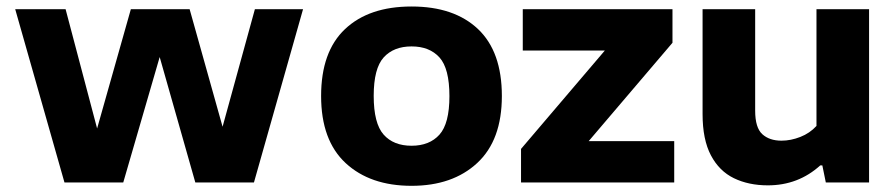

<svg xmlns="http://www.w3.org/2000/svg" viewBox="-20 -576 2828 606"><path d="M183.5 0 28 -547H187L286.5 -170.5L393 -547H578.5L682.5 -176L784.5 -547H936.5L781.5 0H596.5L484 -396L369 0Z M1279 10.5Q1148.5 10.5 1071 -61.2Q993.5 -133 993.5 -273Q993.5 -413 1069 -484.2Q1144.5 -555.5 1279 -555.5Q1413.5 -555.5 1488.8 -484.2Q1564 -413 1564 -273Q1564 -133.5 1486.2 -61.5Q1408.5 10.5 1279 10.5ZM1279 -116Q1335.5 -116 1367 -151Q1398.5 -186 1398.5 -272.5Q1398.5 -360 1367 -394.8Q1335.5 -429.5 1279 -429.5Q1222.5 -429.5 1191 -394.8Q1159.5 -360 1159.5 -273.5Q1159.5 -186.5 1190.8 -151.2Q1222 -116 1279 -116Z M1624.5 0V-106L1889 -416.5H1630V-547H2102.5V-441L1838 -130.5H2108V0Z M2403.5 9Q2343 9 2296.5 -13.5Q2250 -36 2223.8 -85.8Q2197.5 -135.5 2197.5 -216V-547H2363.5V-226.5Q2363.5 -173 2386 -152.5Q2408.5 -132 2446.5 -132Q2476 -132 2506 -143.8Q2536 -155.5 2557 -178.5V-547H2723V0H2586.5L2575.5 -54H2569Q2499.5 9 2403.5 9Z"/></svg>

Font: Encode Sans SmExp
Style: Bold
Weight: 700
Width: 6
Designer: Multiple Designers
Foundry: Impallari Type
Version: Version 3.002; ttfautohint (v1.8.3) -l 8 -r 50 -G 200 -x 14 